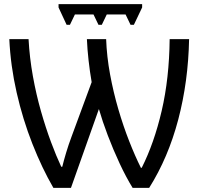

<svg xmlns="http://www.w3.org/2000/svg" viewBox="-20 -903 959 928"><path d="M667 -883V-867L627 -783H611L587 -833H496L472 -783H456L432 -833H342L318 -783H302L263 -867V-883ZM238 5Q183 -90 136.5 -208Q90 -326 60.5 -455.5Q31 -585 25 -714H118Q123 -623 139 -534.5Q155 -446 178 -365.5Q201 -285 226.5 -216.5Q252 -148 276 -97H281Q288 -126 299.5 -164.5Q311 -203 326 -243L423 -506Q414 -558 408 -612Q402 -666 400 -714H493Q496 -630 512 -543.5Q528 -457 552 -375Q576 -293 604.5 -220.5Q633 -148 661 -92H665Q725 -211 761.5 -367.5Q798 -524 800 -714H894Q890 -509 841.5 -325Q793 -141 701 5H621Q589 -47 558 -113.5Q527 -180 501 -248.5Q475 -317 458 -376L323 5Z"/></svg>

Font: Go Noto Kurrent-Regular
Style: Regular
Weight: 400
Designer: Monotype Design Team
Foundry: Monotype Imaging Inc.
Version: Version 2.012; ttfautohint (v1.8.4.7-5d5b)